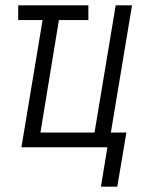

<svg xmlns="http://www.w3.org/2000/svg" viewBox="-20 -550 540 717"><path d="M357 147 381 0H60L139 -475H48V-530H310V-475H200L131 -55H333L412 -530H473L394 -55H452L418 147Z"/></svg>

Font: Iosevka Curly Light Oblique
Style: Regular
Weight: 300
Italic angle: -9°
Monospace: yes
Designer: Belleve Invis
Foundry: Belleve Invis
Version: Version 11.1.0; ttfautohint (v1.8.3)